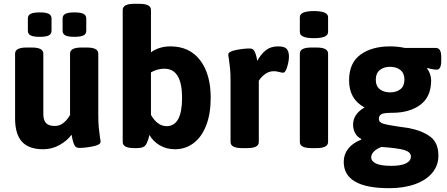

<svg xmlns="http://www.w3.org/2000/svg" viewBox="-20 -774 2343 1006"><path d="M59 -154V-493Q59 -525 119 -525H147Q207 -525 207 -493V-176Q207 -145 221 -129.5Q235 -114 267 -114Q294 -114 314.5 -131.5Q335 -149 347 -172V-493Q347 -525 407 -525H435Q495 -525 495 -493V-176Q495 -130 497.5 -106Q500 -82 504 -53Q507 -40 507 -31Q507 -15 466.5 -7Q426 1 395 1Q377 1 370 -13.5Q363 -28 359.5 -45Q356 -62 355 -68Q331 -36 291.5 -14Q252 8 206 8Q131 8 95 -31.5Q59 -71 59 -154ZM126 -613V-677Q126 -694 140.5 -701.5Q155 -709 188 -709Q221 -709 235.5 -701.5Q250 -694 250 -677V-613Q250 -596 235.5 -588.5Q221 -581 188 -581Q155 -581 140.5 -588.5Q126 -596 126 -613ZM308 -613V-677Q308 -694 322.5 -701.5Q337 -709 370 -709Q403 -709 417.5 -701.5Q432 -694 432 -677V-613Q432 -596 417.5 -588.5Q403 -581 370 -581Q337 -581 322.5 -588.5Q308 -596 308 -613Z M763 -67Q759 -46 749 -24Q742 -9 730 -3.5Q718 2 695 2H683Q623 2 623 -30V-722Q623 -754 683 -754H711Q771 -754 771 -722V-500Q814 -531 873 -531Q973 -531 1028.5 -458.5Q1084 -386 1084 -262Q1084 -177 1060 -116Q1036 -55 993.5 -23.5Q951 8 897 8Q852 8 816.5 -13Q781 -34 763 -67ZM934 -262Q934 -414 841 -414Q805 -414 771 -395V-172Q805 -113 853 -113Q934 -113 934 -262Z M1188 -30V-347Q1188 -391 1185.5 -414.5Q1183 -438 1179 -467Q1176 -481 1176 -488Q1176 -504 1216.5 -512Q1257 -520 1288 -520Q1306 -520 1313 -506.5Q1320 -493 1323.5 -477Q1327 -461 1328 -455Q1347 -490 1372.5 -510.5Q1398 -531 1437 -531Q1471 -531 1482.5 -517.5Q1494 -504 1494 -477Q1494 -456 1485 -424.5Q1476 -393 1463 -393Q1457 -393 1442 -397Q1427 -401 1416 -401Q1389 -401 1368.5 -385.5Q1348 -370 1336 -351V-30Q1336 2 1276 2H1248Q1188 2 1188 -30Z M1551 -30V-493Q1551 -525 1611 -525H1639Q1699 -525 1699 -493V-30Q1699 2 1639 2H1611Q1551 2 1551 -30ZM1551 -606V-684Q1551 -716 1625 -716Q1699 -716 1699 -684V-606Q1699 -574 1625 -574Q1551 -574 1551 -606Z M1781 74Q1781 35 1804.5 5Q1828 -25 1872 -42L1873 -46Q1852 -56 1841 -76Q1830 -96 1830 -121Q1830 -176 1890 -211Q1809 -254 1809 -353Q1809 -444 1868.5 -487.5Q1928 -531 2024 -531Q2063 -531 2101 -523H2262Q2278 -523 2285 -511Q2292 -499 2292 -473V-456Q2292 -409 2268 -409Q2258 -409 2242.5 -412Q2227 -415 2220 -418L2218 -414Q2227 -404 2233 -386.5Q2239 -369 2239 -353Q2239 -267 2182.5 -225Q2126 -183 2035 -183Q1991 -183 1978 -175.5Q1965 -168 1965 -151Q1965 -133 1988 -126Q2011 -119 2066 -111Q2084 -109 2122 -103Q2193 -89 2235 -57.5Q2277 -26 2277 42Q2277 93 2245 131.5Q2213 170 2154.5 191Q2096 212 2019 212Q1781 212 1781 74ZM2099 -357Q2099 -390 2078 -407Q2057 -424 2024 -424Q1991 -424 1970 -407Q1949 -390 1949 -357Q1949 -323 1970 -306.5Q1991 -290 2024 -290Q2057 -290 2078 -306.5Q2099 -323 2099 -357ZM2133 46Q2133 23 2099.5 12.5Q2066 2 1979 -4Q1954 5 1939.5 19.5Q1925 34 1925 50Q1925 71 1950.5 83Q1976 95 2030 95Q2081 95 2107 82Q2133 69 2133 46Z"/></svg>

Font: Asap-Bold
Style: Bold
Weight: 700
Designer: Pablo Cosgaya
Foundry: Omnibus-Type
Version: Version 2.000; ttfautohint (v1.8)